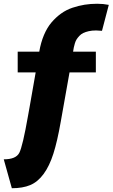

<svg xmlns="http://www.w3.org/2000/svg" viewBox="-20 -770 604 1022"><path d="M497.1 -750Q529.3 -750 559.1 -744.1L522.9 -606Q498.5 -607.9 491.2 -607.9Q469.7 -607.9 452.4 -604Q435.1 -600.1 423.1 -594.2Q411.1 -588.4 402.1 -578.6Q393.1 -568.8 387.7 -560.3Q382.3 -551.8 378.4 -538.8Q374.5 -525.9 372.8 -517.1Q371.1 -508.3 369.1 -495.1H490.2V-384.8H350.1L303.2 -121.1Q285.2 -18.1 264.2 47.9Q243.2 113.8 212.2 156Q181.2 198.2 141.1 215.1Q101.1 231.9 43 231.9L0 78.1Q64.5 78.1 82.5 43.9Q100.6 9.8 129.4 -154.8Q134.3 -183.1 137.2 -198.2L169.9 -384.8H74.2V-495.1H189Q197.3 -543.9 214.1 -583.7Q231 -623.5 254.4 -650.9Q277.8 -678.2 305.4 -698Q333 -717.8 365.7 -728.8Q398.4 -739.7 430.4 -744.9Q462.4 -750 497.1 -750Z"/></svg>

Font: Stilu Bold
Style: Regular
Weight: 700
Designer: Genilson Lima Santos
Foundry: Genilson Lima Santos
Version: Version 1.200;PS 001.200;hotconv 1.0.88;makeotf.lib2.5.64775